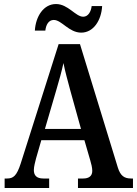

<svg xmlns="http://www.w3.org/2000/svg" viewBox="-20 -933 680 953"><path d="M383 -771C444 -771 483 -832 487 -903H435C432 -876 418 -850 393 -850C355 -850 318 -913 258 -913C196 -913 157 -851 153 -781H205C208 -808 220 -834 247 -834C286 -834 322 -771 383 -771ZM3 0H224V-47H195C161 -47 148 -63 148 -89C148 -106 155 -131 159 -147L185 -237H399L428 -137C433 -121 438 -100 438 -85C438 -59 421 -47 393 -47H367V0H640V-47H631C597 -47 578 -60 565 -101L377 -714H271L83 -122C63 -60 46 -47 15 -47H3ZM203 -293 260 -488C274 -535 286 -579 295 -620C303 -578 316 -533 330 -480L382 -293Z"/></svg>

Font: Noto Serif Devanagari Condensed SemiBold
Style: Regular
Weight: 600
Width: 3
Designer: Universal Thirst, Indian Type Foundry and the Monotype Design Team
Foundry: Monotype Imaging Inc.
Version: Version 2.004